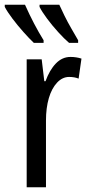

<svg xmlns="http://www.w3.org/2000/svg" viewBox="-47 -786 371 806"><path d="M249 -547Q273 -547 295 -540L283 -456Q266 -463 243 -463Q215 -463 192.5 -439Q170 -415 158 -374Q146 -333 146 -280V0H65V-537H128L139 -445H144Q161 -492 187.5 -519.5Q214 -547 249 -547ZM202 -766Q210 -748 223.5 -720.5Q237 -693 253 -665.5Q269 -638 281 -617V-606H243Q223 -623 197.5 -651Q172 -679 150.5 -708Q129 -737 119 -757V-766ZM58 -766Q95 -683 136 -617V-606H95Q76 -624 51.5 -651.5Q27 -679 5.5 -707.5Q-16 -736 -27 -757V-766Z"/></svg>

Font: Noto Sans ExtraCondensed
Style: Regular
Weight: 400
Width: 2
Designer: Monotype Design Team
Foundry: Monotype Imaging Inc.
Version: Version 2.013; ttfautohint (v1.8.4.7-5d5b)